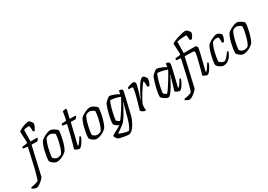

<svg xmlns="http://www.w3.org/2000/svg" viewBox="-137 -1854 4344 3109"><g transform="rotate(-30 2035.0 -300.0)"><path d="M-75 200Q-82 200 -93 197Q-104 194 -116 189Q-128 184 -138 178.5Q-148 173 -153 168Q-151 161 -149.5 155.5Q-148 150 -146 148Q-110 143 -73.5 134Q-37 125 -7 111Q-1 101 6 78Q13 55 22 24Q31 -7 40 -42Q49 -77 57 -109.5Q65 -142 70 -169Q85 -235 101.5 -305Q118 -375 134 -451L50 -461Q50 -472 52 -480.5Q54 -489 56 -493L134 -501Q145 -503 149.5 -507Q154 -511 156 -524L147 -718Q162 -735 188.5 -750Q215 -765 245 -776Q275 -787 300.5 -793.5Q326 -800 338 -800Q354 -800 369 -785Q384 -770 395 -752.5Q406 -735 407 -726Q401 -691 387 -664Q373 -637 358 -615Q346 -615 339 -618Q332 -621 328 -625Q329 -637 328.5 -655.5Q328 -674 326 -693.5Q324 -713 321 -726Q313 -728 304.5 -728.5Q296 -729 288 -729Q269 -729 252.5 -725Q236 -721 217 -716L214 -500H334L343 -487Q337 -477 326.5 -465Q316 -453 306 -445L202 -448L79 87Q73 98 55 117Q37 136 13 155Q-11 174 -35 187Q-59 200 -75 200Z M422 0Q407 0 390.5 -7Q374 -14 358 -25.5Q342 -37 329 -50.5Q316 -64 310 -77Q310 -116 317.5 -165Q325 -214 337.5 -264Q350 -314 366 -355Q382 -396 398 -418Q410 -429 431 -443Q452 -457 477.5 -470Q503 -483 530 -491.5Q557 -500 581 -500Q595 -500 614 -492.5Q633 -485 652 -472.5Q671 -460 685 -447.5Q699 -435 702 -426Q702 -392 694 -345Q686 -298 673.5 -249Q661 -200 645 -157Q629 -114 612 -88Q588 -63 556 -43Q524 -23 489 -11.5Q454 0 422 0ZM464 -53Q472 -53 485.5 -55.5Q499 -58 513 -62.5Q527 -67 535 -72Q549 -89 563 -120.5Q577 -152 588.5 -191Q600 -230 609 -269.5Q618 -309 623 -343.5Q628 -378 628 -400Q621 -411 605 -421Q589 -431 571.5 -438Q554 -445 540 -445Q527 -445 509.5 -440.5Q492 -436 474 -427Q455 -402 439 -358.5Q423 -315 411 -265Q399 -215 391.5 -170Q384 -125 384 -97Q394 -84 407.5 -74Q421 -64 436.5 -58.5Q452 -53 464 -53Z M842 0Q831 0 812.5 -7Q794 -14 778.5 -23Q763 -32 760 -39Q774 -83 787.5 -130.5Q801 -178 813 -225.5Q825 -273 836 -316.5Q847 -360 855 -395Q863 -430 867 -452L789 -463Q789 -474 790.5 -483.5Q792 -493 793 -497L861 -501Q872 -502 878.5 -506.5Q885 -511 887 -524L911 -662Q921 -666 937 -669.5Q953 -673 969 -675L983 -659L946 -500H1051L1060 -488Q1055 -477 1045.5 -465.5Q1036 -454 1025 -447L936 -450L843 -63L854 -56Q862 -64 877.5 -84Q893 -104 910 -129Q927 -154 938 -175Q946 -175 952.5 -171.5Q959 -168 961 -164Q955 -143 941 -115Q927 -87 909.5 -61Q892 -35 874 -17.5Q856 0 842 0Z M1163 0Q1148 0 1131.5 -7Q1115 -14 1099 -25.5Q1083 -37 1070 -50.5Q1057 -64 1051 -77Q1051 -116 1058.5 -165Q1066 -214 1078.5 -264Q1091 -314 1107 -355Q1123 -396 1139 -418Q1151 -429 1172 -443Q1193 -457 1218.5 -470Q1244 -483 1271 -491.5Q1298 -500 1322 -500Q1336 -500 1355 -492.5Q1374 -485 1393 -472.5Q1412 -460 1426 -447.5Q1440 -435 1443 -426Q1443 -392 1435 -345Q1427 -298 1414.5 -249Q1402 -200 1386 -157Q1370 -114 1353 -88Q1329 -63 1297 -43Q1265 -23 1230 -11.5Q1195 0 1163 0ZM1205 -53Q1213 -53 1226.5 -55.5Q1240 -58 1254 -62.5Q1268 -67 1276 -72Q1290 -89 1304 -120.5Q1318 -152 1329.5 -191Q1341 -230 1350 -269.5Q1359 -309 1364 -343.5Q1369 -378 1369 -400Q1362 -411 1346 -421Q1330 -431 1312.5 -438Q1295 -445 1281 -445Q1268 -445 1250.5 -440.5Q1233 -436 1215 -427Q1196 -402 1180 -358.5Q1164 -315 1152 -265Q1140 -215 1132.5 -170Q1125 -125 1125 -97Q1135 -84 1148.5 -74Q1162 -64 1177.5 -58.5Q1193 -53 1205 -53Z M1649 200Q1638 200 1614.5 197.5Q1591 195 1563.5 190Q1536 185 1510 179Q1484 173 1466 166Q1442 148 1431 127Q1420 106 1418 94Q1421 88 1437.5 77Q1454 66 1479.5 52.5Q1505 39 1534.5 23.5Q1564 8 1591 -9Q1571 -18 1552.5 -30.5Q1534 -43 1522 -55.5Q1510 -68 1507 -75Q1506 -112 1513.5 -157Q1521 -202 1532.5 -247.5Q1544 -293 1556 -332Q1568 -371 1577.5 -396Q1587 -421 1591 -425Q1598 -433 1610.5 -445.5Q1623 -458 1638 -470.5Q1653 -483 1666 -491.5Q1679 -500 1687 -500Q1704 -500 1732 -491.5Q1760 -483 1792.5 -469Q1825 -455 1854 -437L1866 -500Q1874 -500 1884.5 -498.5Q1895 -497 1905 -493.5Q1915 -490 1922 -482.5Q1929 -475 1929 -463Q1929 -462 1928 -456Q1927 -450 1925 -439L1836 -62Q1828 -28 1813.5 8.5Q1799 45 1780 79Q1761 113 1739.5 140.5Q1718 168 1695 184Q1672 200 1649 200ZM1681 148Q1704 120 1724.5 72Q1745 24 1763 -41L1815 -233Q1822 -257 1829 -276.5Q1836 -296 1839 -301L1834 -304Q1808 -255 1780.5 -204.5Q1753 -154 1725 -107.5Q1697 -61 1666 -24Q1655 -10 1633 7.5Q1611 25 1585.5 43Q1560 61 1538.5 76Q1517 91 1505 100Q1519 108 1550 119Q1581 130 1617 138.5Q1653 147 1681 148ZM1634 -66Q1638 -66 1653 -84.5Q1668 -103 1689 -134Q1710 -165 1733.5 -202Q1757 -239 1779.5 -276Q1802 -313 1819.5 -345Q1837 -377 1845 -395Q1804 -411 1758 -421.5Q1712 -432 1668 -435Q1656 -423 1644 -389.5Q1632 -356 1620 -313Q1608 -270 1599 -227Q1590 -184 1584.5 -151Q1579 -118 1579 -106Q1587 -92 1606.5 -79Q1626 -66 1634 -66Z M2072 0Q2065 0 2053 -5Q2041 -10 2028.5 -17.5Q2016 -25 2006.5 -33Q1997 -41 1995 -46Q1999 -60 2008 -92Q2017 -124 2030 -168Q2043 -212 2056 -261Q2065 -293 2072 -327.5Q2079 -362 2083.5 -387Q2088 -412 2088 -419Q2088 -430 2081.5 -434Q2075 -438 2063 -438H2010Q2010 -446 2012 -454Q2014 -462 2016 -468Q2034 -476 2053 -483Q2072 -490 2090.5 -495Q2109 -500 2122 -500Q2143 -500 2155 -488.5Q2167 -477 2167 -456Q2167 -447 2161.5 -424.5Q2156 -402 2148 -372Q2140 -342 2130 -309Q2120 -276 2110 -247Q2100 -218 2093 -199L2096 -195Q2113 -230 2133.5 -271.5Q2154 -313 2177 -353.5Q2200 -394 2223 -427Q2246 -460 2267.5 -480Q2289 -500 2307 -500Q2317 -500 2327.5 -491.5Q2338 -483 2347.5 -472Q2357 -461 2363.5 -450Q2370 -439 2370 -433Q2367 -398 2356 -368Q2345 -338 2333 -316Q2322 -316 2312 -318Q2302 -320 2296 -324Q2296 -333 2295 -353Q2294 -373 2292.5 -395Q2291 -417 2288 -430Q2279 -425 2260 -402Q2241 -379 2218 -344.5Q2195 -310 2171.5 -271Q2148 -232 2127 -194Q2106 -156 2092 -126Q2088 -112 2085 -97Q2082 -82 2082 -64Q2082 -52 2083.5 -39.5Q2085 -27 2088 -14Q2087 -11 2083.5 -7.5Q2080 -4 2072 0Z M2506 0Q2490 0 2470.5 -9Q2451 -18 2432.5 -31Q2414 -44 2401.5 -56.5Q2389 -69 2387 -75Q2386 -112 2393.5 -157Q2401 -202 2412.5 -248Q2424 -294 2436 -332.5Q2448 -371 2457.5 -397Q2467 -423 2471 -427Q2477 -433 2489.5 -445Q2502 -457 2517 -470Q2532 -483 2545.5 -491.5Q2559 -500 2566 -500Q2583 -500 2611.5 -491.5Q2640 -483 2672.5 -468.5Q2705 -454 2735 -436L2741 -500Q2775 -500 2791 -489.5Q2807 -479 2807 -456Q2807 -439 2795 -384.5Q2783 -330 2762.5 -247.5Q2742 -165 2717 -63L2728 -56Q2737 -65 2752 -85.5Q2767 -106 2783 -130.5Q2799 -155 2810 -175Q2818 -175 2824.5 -171.5Q2831 -168 2832 -164Q2826 -143 2812.5 -115Q2799 -87 2782 -61Q2765 -35 2747.5 -17.5Q2730 0 2715 0Q2704 0 2686.5 -7Q2669 -14 2654.5 -23.5Q2640 -33 2637 -39L2689 -214Q2695 -235 2701 -253Q2707 -271 2712 -284Q2717 -297 2719 -301L2714 -304Q2696 -270 2674.5 -229Q2653 -188 2629.5 -147.5Q2606 -107 2583.5 -73.5Q2561 -40 2540.5 -20Q2520 0 2506 0ZM2514 -66Q2518 -66 2533 -84.5Q2548 -103 2568.5 -134Q2589 -165 2613 -202Q2637 -239 2659 -276Q2681 -313 2699 -344.5Q2717 -376 2725 -395Q2684 -411 2637.5 -421.5Q2591 -432 2548 -435Q2536 -423 2524 -390Q2512 -357 2500 -314.5Q2488 -272 2479 -229Q2470 -186 2464 -152.5Q2458 -119 2458 -106Q2467 -91 2486.5 -78.5Q2506 -66 2514 -66Z M2711 168Q2713 160 2714.5 155Q2716 150 2718 148Q2744 145 2768 139.5Q2792 134 2815 127Q2838 120 2857 111Q2862 102 2869.5 79.5Q2877 57 2885.5 25Q2894 -7 2903 -41.5Q2912 -76 2920 -109Q2928 -142 2934 -167Q2940 -194 2946.5 -224.5Q2953 -255 2960.5 -286.5Q2968 -318 2974.5 -347.5Q2981 -377 2987 -403.5Q2993 -430 2997 -451L2913 -461Q2913 -471 2915 -480Q2917 -489 2919 -493L2997 -501Q3008 -503 3013 -507.5Q3018 -512 3020 -524L3010 -713Q3027 -727 3055 -740Q3083 -753 3116 -763.5Q3149 -774 3181 -782.5Q3213 -791 3237.5 -795.5Q3262 -800 3274 -800Q3292 -800 3309.5 -785Q3327 -770 3339.5 -752.5Q3352 -735 3353 -726Q3348 -694 3334 -671Q3320 -648 3303 -628Q3290 -628 3281 -630.5Q3272 -633 3268 -637L3261 -726Q3237 -730 3205 -728Q3173 -726 3140.5 -722Q3108 -718 3081 -712L3078 -500H3281Q3303 -500 3314.5 -488.5Q3326 -477 3326 -457Q3326 -446 3321 -420.5Q3316 -395 3307 -358Q3298 -321 3286.5 -274.5Q3275 -228 3261.5 -174.5Q3248 -121 3234 -63L3246 -56Q3255 -64 3270 -85Q3285 -106 3301.5 -131Q3318 -156 3328 -175Q3335 -175 3341.5 -172Q3348 -169 3350 -164Q3344 -143 3330.5 -115Q3317 -87 3300 -61Q3283 -35 3265.5 -17.5Q3248 0 3233 0Q3222 0 3204.5 -7Q3187 -14 3172.5 -23Q3158 -32 3155 -39Q3161 -54 3170 -84.5Q3179 -115 3189 -154Q3199 -193 3209.5 -234.5Q3220 -276 3229 -314Q3238 -352 3243 -380Q3248 -408 3248 -420Q3248 -432 3241.5 -437.5Q3235 -443 3217 -444L3065 -448L2943 87Q2937 98 2918.5 117Q2900 136 2876 155Q2852 174 2828 187Q2804 200 2789 200Q2782 200 2771 197Q2760 194 2748 189Q2736 184 2726 178.5Q2716 173 2711 168Z M3535 0Q3521 0 3504.5 -7Q3488 -14 3471 -25.5Q3454 -37 3440.5 -50.5Q3427 -64 3421 -77Q3421 -118 3429.5 -167.5Q3438 -217 3451 -266Q3464 -315 3479.5 -354.5Q3495 -394 3510 -414Q3523 -424 3542.5 -438.5Q3562 -453 3587 -467Q3612 -481 3638.5 -490.5Q3665 -500 3691 -500Q3706 -500 3724.5 -489.5Q3743 -479 3757 -465Q3771 -451 3772 -442Q3768 -411 3756 -379Q3744 -347 3733 -328Q3722 -328 3713.5 -330.5Q3705 -333 3699 -336Q3699 -348 3698.5 -368Q3698 -388 3697.5 -407Q3697 -426 3694 -435Q3683 -440 3672.5 -442Q3662 -444 3655 -444Q3639 -444 3619 -438Q3599 -432 3583 -424Q3563 -398 3547.5 -355Q3532 -312 3520 -263Q3508 -214 3501.5 -169Q3495 -124 3494 -97Q3504 -85 3519 -75Q3534 -65 3550 -59Q3566 -53 3576 -53Q3589 -53 3605.5 -65Q3622 -77 3638.5 -96Q3655 -115 3671 -135.5Q3687 -156 3698 -172Q3706 -172 3711.5 -168.5Q3717 -165 3719 -160Q3707 -126 3684 -88.5Q3661 -51 3624.5 -25.5Q3588 0 3535 0Z M3911 0Q3896 0 3879.5 -7Q3863 -14 3847 -25.5Q3831 -37 3818 -50.5Q3805 -64 3799 -77Q3799 -116 3806.5 -165Q3814 -214 3826.5 -264Q3839 -314 3855 -355Q3871 -396 3887 -418Q3899 -429 3920 -443Q3941 -457 3966.5 -470Q3992 -483 4019 -491.5Q4046 -500 4070 -500Q4084 -500 4103 -492.5Q4122 -485 4141 -472.5Q4160 -460 4174 -447.5Q4188 -435 4191 -426Q4191 -392 4183 -345Q4175 -298 4162.5 -249Q4150 -200 4134 -157Q4118 -114 4101 -88Q4077 -63 4045 -43Q4013 -23 3978 -11.5Q3943 0 3911 0ZM3953 -53Q3961 -53 3974.5 -55.5Q3988 -58 4002 -62.5Q4016 -67 4024 -72Q4038 -89 4052 -120.5Q4066 -152 4077.5 -191Q4089 -230 4098 -269.5Q4107 -309 4112 -343.5Q4117 -378 4117 -400Q4110 -411 4094 -421Q4078 -431 4060.5 -438Q4043 -445 4029 -445Q4016 -445 3998.5 -440.5Q3981 -436 3963 -427Q3944 -402 3928 -358.5Q3912 -315 3900 -265Q3888 -215 3880.5 -170Q3873 -125 3873 -97Q3883 -84 3896.5 -74Q3910 -64 3925.5 -58.5Q3941 -53 3953 -53Z"/></g></svg>

Font: Texturina Medium 12pt ExtraLight
Style: Italic
Weight: 250
Italic angle: -11°
Version: Version 1.002